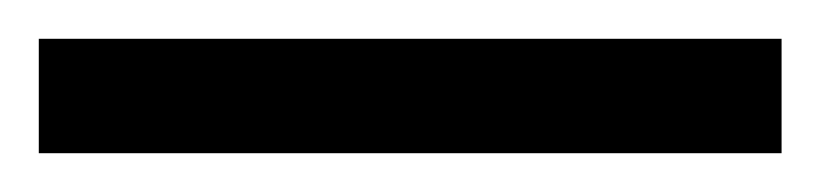

<svg xmlns="http://www.w3.org/2000/svg" viewBox="-25 63 423 99"><path d="M-5 142H378V83H-5Z"/></svg>

Font: Noto Serif Georgian ExtraCondensed Bold
Style: Regular
Weight: 700
Width: 2
Designer: Monotype Design Team, Akaki Razmadze
Foundry: Google LLC
Version: Version 2.003